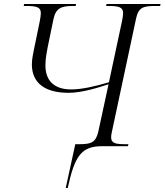

<svg xmlns="http://www.w3.org/2000/svg" viewBox="-20 -734 826 964"><path d="M310 210H320C356 44 391 0 494 0H622L625 -10H611C562 -10 538 -14 538 -44C538 -51 539 -62 542 -73L663 -640C675 -697 699 -704 760 -704H784L786 -714H515L513 -704H526C577 -704 598 -698 598 -668C598 -659 596 -645 593 -630L527 -321C456 -300 390 -285 337 -285C251 -285 208 -330 208 -406C208 -438 215 -474 219 -495L248 -636C260 -693 286 -704 347 -704H360L362 -714H101L99 -704H112C164 -704 185 -698 185 -668C185 -659 183 -644 179 -624L152 -493C148 -473 140 -439 140 -411C140 -317 206 -268 324 -268C393 -268 476 -295 525 -311L474 -75C461 -17 437 -10 376 -10H358Z"/></svg>

Font: Noto Serif Display Light
Style: Italic
Weight: 300
Italic angle: -12°
Designer: Monotype Design Team
Foundry: Monotype Imaging Inc.
Version: Version 2.009